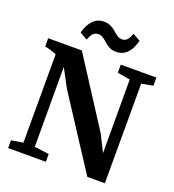

<svg xmlns="http://www.w3.org/2000/svg" viewBox="-167 -1092 1105 1220"><g transform="rotate(20 385.0 -482.0)"><path d="M107.5 -65.5 108 -663.5Q91 -669 69.8 -676.8Q48.5 -684.5 28.5 -687V-743H256L548.5 -289.5L605.5 -176L605 -673.5L519.5 -688V-743H760V-688L682.5 -673.5L682 0H563.5L250.5 -481L184 -605.5L184.5 -65.5L283 -52.5V0H28V-52.5ZM463 -809Q435 -809 416 -819.2Q397 -829.5 382.5 -842.8Q368 -856 353.8 -866.2Q339.5 -876.5 320.5 -876.5Q297 -876.5 283.5 -860.8Q270 -845 261 -818L210 -847.5Q223 -901 252.8 -932.2Q282.5 -963.5 327 -963.5Q355 -963.5 374.2 -953.5Q393.5 -943.5 408.2 -930.2Q423 -917 437.2 -907Q451.5 -897 470 -896.5Q492.5 -896.5 506 -912Q519.5 -927.5 528.5 -955L579.5 -926Q566.5 -871.5 537 -840.2Q507.5 -809 463 -809Z"/></g></svg>

Font: Merriweather Text Regular
Style: Bold
Weight: 700
Designer: Eben Sorkin
Foundry: Eben Sorkin
Version: Version 2.100; ttfautohint (v1.7.19-72a1) -l 8 -r 50 -G 200 